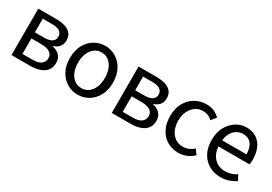

<svg xmlns="http://www.w3.org/2000/svg" viewBox="12 -1113 2465 1741"><g transform="rotate(30 1244.5 -243.0)"><path d="M81.9 0V-486H268.9Q322.4 -486 362.5 -473.8Q402.7 -461.6 425.4 -434.4Q448.1 -407.1 448.1 -362.8Q448.1 -322.6 426.4 -296.3Q404.8 -270.1 367.2 -259.1V-255.5Q394.7 -249.8 417.7 -235.5Q440.7 -221.2 454.8 -197.8Q468.9 -174.5 468.9 -139.7Q468.9 -91.2 444.3 -60.3Q419.7 -29.4 376.5 -14.7Q333.2 0 276.6 0ZM162.8 -284.4H254.8Q315 -284.4 341 -303.6Q367 -322.7 367 -354.7Q367 -389.5 342 -408.4Q317 -427.3 260.5 -427.3H162.8ZM162.8 -58.7H267.8Q328.6 -58.7 357.6 -81Q386.6 -103.2 386.6 -143.7Q386.6 -180.5 355.2 -200.7Q323.9 -220.8 262.3 -220.8H162.8Z M779.2 12Q719.6 12 668.1 -18.1Q616.7 -48.1 585.3 -105Q553.9 -161.9 553.9 -242.4Q553.9 -323.5 585.3 -380.8Q616.7 -438 668.1 -468Q719.6 -498.1 779.2 -498.1Q838.7 -498.1 889.9 -468Q941 -438 972.7 -380.8Q1004.4 -323.5 1004.4 -242.4Q1004.4 -161.9 972.7 -105Q941 -48.1 889.9 -18.1Q838.7 12 779.2 12ZM779.2 -56.5Q821 -56.5 852.8 -79.7Q884.6 -102.9 902 -144.8Q919.4 -186.7 919.4 -242.4Q919.4 -298.1 902 -340.3Q884.6 -382.6 852.8 -406.1Q821 -429.6 779.2 -429.6Q737.4 -429.6 705.9 -406.1Q674.4 -382.6 656.6 -340.3Q638.9 -298.1 638.9 -242.4Q638.9 -186.7 656.6 -144.8Q674.4 -102.9 705.9 -79.7Q737.4 -56.5 779.2 -56.5Z M1131.9 0V-486H1318.9Q1372.4 -486 1412.5 -473.8Q1452.7 -461.6 1475.4 -434.4Q1498.1 -407.1 1498.1 -362.8Q1498.1 -322.6 1476.4 -296.3Q1454.8 -270.1 1417.2 -259.1V-255.5Q1444.7 -249.8 1467.7 -235.5Q1490.7 -221.2 1504.8 -197.8Q1518.9 -174.5 1518.9 -139.7Q1518.9 -91.2 1494.3 -60.3Q1469.7 -29.4 1426.5 -14.7Q1383.2 0 1326.6 0ZM1212.8 -284.4H1304.8Q1365 -284.4 1391 -303.6Q1417 -322.7 1417 -354.7Q1417 -389.5 1392 -408.4Q1367 -427.3 1310.5 -427.3H1212.8ZM1212.8 -58.7H1317.8Q1378.6 -58.7 1407.6 -81Q1436.6 -103.2 1436.6 -143.7Q1436.6 -180.5 1405.2 -200.7Q1373.9 -220.8 1312.3 -220.8H1212.8Z M1833.4 12Q1768.1 12 1716.2 -18.1Q1664.3 -48.2 1634.2 -105.1Q1604 -162.1 1604 -242.3Q1604 -323.5 1636.5 -380.6Q1668.9 -437.7 1722.3 -467.9Q1775.7 -498 1837.7 -498Q1885.8 -498 1920.3 -481.9Q1954.9 -465.8 1980.1 -441L1939.4 -389.9Q1921.1 -408 1896.7 -418.8Q1872.4 -429.5 1841.3 -429.5Q1797.7 -429.5 1763.4 -405.9Q1729.2 -382.3 1709 -340.4Q1688.8 -298.5 1688.8 -242.3Q1688.8 -186.7 1707.9 -145Q1727 -103.3 1761 -79.9Q1794.9 -56.5 1840.1 -56.5Q1873.7 -56.5 1902.7 -69.2Q1931.7 -82 1953.3 -102.1L1989 -51.5Q1958.4 -22.8 1919.1 -5.4Q1879.7 12 1833.4 12Z M2272.4 12Q2206.8 12 2153.7 -18.3Q2100.5 -48.6 2069.4 -105.5Q2038.4 -162.5 2038.4 -242.9Q2038.4 -322.1 2070.1 -379.2Q2101.7 -436.4 2151.8 -467.2Q2201.8 -498 2257.9 -498Q2320.3 -498 2363.5 -469.7Q2406.8 -441.5 2429.1 -390.3Q2451.4 -339.2 2451.4 -270Q2451.4 -257.5 2450.5 -245.2Q2449.6 -232.9 2446.9 -220.8H2097.3V-285.6H2377.2Q2377.2 -356.4 2346.7 -393.9Q2316.1 -431.3 2259.1 -431.3Q2225.7 -431.3 2194 -412.7Q2162.3 -394 2141.5 -352.8Q2120.7 -311.5 2120.7 -243.7Q2120.7 -181.8 2142.4 -139.9Q2164.2 -98 2201.1 -76.6Q2237.9 -55.3 2281.7 -55.3Q2317.2 -55.3 2347.4 -65Q2377.7 -74.8 2402.7 -91.6L2432.6 -37.7Q2401.3 -16 2361.7 -2Q2322.1 12 2272.4 12Z"/></g></svg>

Font: Source Sans 3 VF
Style: Regular
Weight: 200
Designer: Paul D. Hunt
Foundry: Adobe
Version: Version 3.046;hotconv 1.0.118;makeotfexe 2.5.65603